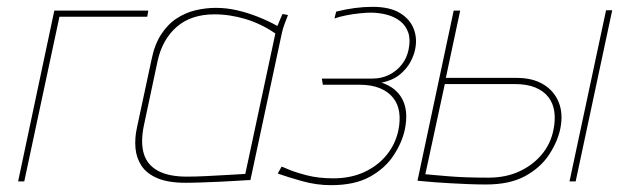

<svg xmlns="http://www.w3.org/2000/svg" viewBox="-20 -531 1812 562"><path d="M139 -500 33 0H51L154 -482H411L414 -500Z M823 -487 807 -490Q807 -490 802 -479Q797 -468 792 -455Q765 -470 734.5 -482Q704 -494 673.5 -501Q643 -508 612 -508Q582 -508 552.5 -501Q523 -494 497 -477Q471 -460 451.5 -430Q432 -400 423 -354L381 -158Q374 -127 376.5 -98Q379 -69 394 -46Q409 -23 440.5 -9.5Q472 4 523 4Q545 4 571 3Q597 2 622.5 1Q648 0 668.5 -1.5Q689 -3 701.5 -3.5Q714 -4 713 -4L805 -434Q808 -448 813 -461Q818 -474 823 -487ZM401 -163 441 -351Q448 -384 462.5 -409.5Q477 -435 498 -453Q519 -471 546.5 -480Q574 -489 607 -489Q631 -489 653.5 -485.5Q676 -482 698 -475.5Q720 -469 742 -458.5Q764 -448 786 -433L698 -22Q699 -22 682 -21Q665 -20 638.5 -18.5Q612 -17 582.5 -15.5Q553 -14 527 -14Q474 -14 442.5 -31Q411 -48 401 -81Q391 -114 401 -163Z M959 -477Q973 -482 993 -486Q1013 -490 1033 -492Q1053 -494 1064 -494Q1089 -494 1112 -488Q1135 -482 1151.5 -469Q1168 -456 1175 -435.5Q1182 -415 1176 -386Q1171 -361 1156 -342Q1141 -323 1119 -312Q1097 -301 1070 -301H922L925 -283H1031Q1067 -283 1091.5 -273Q1116 -263 1130.5 -245Q1145 -227 1148.5 -202.5Q1152 -178 1146 -149Q1137 -108 1111 -76.5Q1085 -45 1045.5 -27Q1006 -9 956 -9Q912 -9 877.5 -18Q843 -27 823.5 -35.5Q804 -44 804 -43L793 -23Q821 -13 863.5 -1Q906 11 949 11Q1018 11 1062.5 -13.5Q1107 -38 1132 -76Q1157 -114 1165 -152Q1176 -205 1158 -240Q1140 -275 1097 -289Q1130 -296 1150.5 -313Q1171 -330 1181.5 -350Q1192 -370 1195 -386Q1202 -418 1191 -446.5Q1180 -475 1150.5 -493Q1121 -511 1070 -511Q1045 -511 1018.5 -507.5Q992 -504 964 -497Z M1647 0H1665L1772 -501H1754ZM1493 -303H1285L1327 -500H1308L1202 -2Q1205 -2 1218.5 -0.5Q1232 1 1253.5 2.5Q1275 4 1300.5 5.5Q1326 7 1352.5 8Q1379 9 1403 9Q1472 9 1517 -15.5Q1562 -40 1587 -78Q1612 -116 1620 -154Q1629 -198 1615.5 -231.5Q1602 -265 1570.5 -284Q1539 -303 1493 -303ZM1410 -11Q1376 -11 1346.5 -12Q1317 -13 1293.5 -15Q1270 -17 1252.5 -18.5Q1235 -20 1225 -21L1282 -285H1486Q1522 -285 1546.5 -275Q1571 -265 1585 -247Q1599 -229 1602.5 -204.5Q1606 -180 1600 -151Q1592 -110 1565.5 -78.5Q1539 -47 1499.5 -29Q1460 -11 1410 -11Z"/></svg>

Font: Advent Pro Thin
Style: Italic
Weight: 250
Italic angle: -12°
Version: Version 3.000